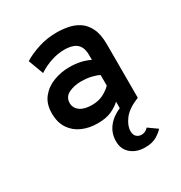

<svg xmlns="http://www.w3.org/2000/svg" viewBox="-180 -652 976 1034"><g transform="rotate(-30 308.0 -135.5)"><path d="M425 252Q372 252 338 223.2Q304 194.5 304 146Q304 95.5 332.5 58.5Q361 21.5 411 0V-40Q390 -20 355.8 -4Q321.5 12 269 12Q215.5 12 172.8 -7Q130 -26 105 -63.8Q80 -101.5 80 -158Q80 -217 110 -254.2Q140 -291.5 186.8 -309.2Q233.5 -327 284 -327Q323 -327 353.5 -320.2Q384 -313.5 411 -300V-330Q411 -364 399 -384.2Q387 -404.5 364.2 -413.2Q341.5 -422 310 -422Q267.5 -422 225.8 -408Q184 -394 148 -370L113 -464Q150 -487.5 204 -505.2Q258 -523 320 -523Q354 -523 389.8 -516.2Q425.5 -509.5 455.8 -489.8Q486 -470 504.5 -431.8Q523 -393.5 523 -331V0Q455 27.5 427 65.2Q399 103 399 136Q399 160.5 411.8 171.8Q424.5 183 441 183Q456 183 466.8 177Q477.5 171 484 163L539 202Q525 218.5 497.5 235.2Q470 252 425 252ZM290 -89Q332 -89 361.8 -104.5Q391.5 -120 411 -140V-206Q390 -216.5 361.8 -222.8Q333.5 -229 302 -229Q258 -229 224.5 -212.2Q191 -195.5 191 -158Q191 -127.5 217 -108.2Q243 -89 290 -89Z"/></g></svg>

Font: Overpass Mono
Style: Bold
Weight: 700
Monospace: yes
Designer: Delve Withrington, Dave Bailey
Foundry: Delve Fonts LLC
Version: Version 4.000